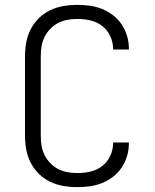

<svg xmlns="http://www.w3.org/2000/svg" viewBox="-20 -763 640 791"><path d="M297 8Q269 8 240.5 3Q212 -2 186 -14.5Q160 -27 139.5 -47.5Q119 -68 106 -93.5Q93 -119 88 -147.5Q83 -176 83 -205V-530Q83 -559 88 -587.5Q93 -616 106 -641.5Q119 -667 139.5 -687.5Q160 -708 186 -720.5Q212 -733 240.5 -738Q269 -743 297 -743Q324 -743 350 -739.5Q376 -736 400.5 -726Q425 -716 446 -700Q467 -684 481.5 -662Q496 -640 503.5 -614.5Q511 -589 511 -563V-559H446V-562Q446 -589 434 -614.5Q422 -640 400.5 -656.5Q379 -673 352 -679Q325 -685 297 -685Q277 -685 256.5 -681Q236 -677 218 -667.5Q200 -658 186 -643Q172 -628 163 -609.5Q154 -591 151 -571Q148 -551 148 -530V-205Q148 -184 151 -164Q154 -144 163 -125.5Q172 -107 186 -92Q200 -77 218 -67.5Q236 -58 256.5 -54Q277 -50 297 -50Q325 -50 352 -56Q379 -62 400.5 -78.5Q422 -95 434 -120.5Q446 -146 446 -173V-176H511V-172Q511 -146 503.5 -120.5Q496 -95 481.5 -73Q467 -51 446 -35Q425 -19 400.5 -9Q376 1 350 4.5Q324 8 297 8Z"/></svg>

Font: Iosevka Light Extended
Style: Regular
Weight: 300
Width: 7
Monospace: yes
Designer: Belleve Invis
Foundry: Belleve Invis
Version: Version 32.5.0; ttfautohint (v1.8.4)